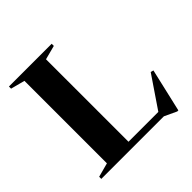

<svg xmlns="http://www.w3.org/2000/svg" viewBox="-196 -867 1051 1051"><g transform="rotate(-45 329.5 -341.0)"><path d="M593 33H584.5L514 0H29.5V-16.5L111.5 -38.5V-677L29.5 -698.5V-715H360.5V-698.5L278.5 -677V-38.5H509.5L634.5 -222.5L651 -218Z"/></g></svg>

Font: Newsreader 72pt SemiBold
Style: Regular
Weight: 600
Designer: Hugues Gentile
Foundry: Production Type
Version: Version 1.003; ttfautohint (v1.8.3)